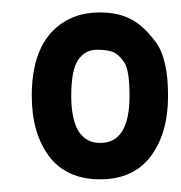

<svg xmlns="http://www.w3.org/2000/svg" viewBox="-20 -655 287 304"><path d="M138.7 -371.1Q85 -371.1 57.6 -407.7Q30.3 -444.3 30.3 -503.4Q30.3 -596.2 90.8 -625.5Q111.3 -635.3 138.7 -635.3Q166 -635.3 186.3 -625.2Q206.5 -615.2 226.3 -588.9Q246.1 -562.5 246.1 -503.4Q246.1 -444.3 218.8 -407.7Q191.4 -371.1 138.7 -371.1ZM92.8 -503.4Q92.8 -428.7 138.9 -428.7Q185.1 -428.7 185.1 -503.4Q185.1 -544.4 176.5 -556.6Q168 -568.8 159.4 -572.5Q150.9 -576.2 133.1 -576.2Q115.2 -576.2 104 -560.5Q92.8 -544.9 92.8 -503.4Z"/></svg>

Font: Keraleeyam
Style: Regular
Weight: 400
Designer: Hussain K. H.
Foundry: Swathanthra Malayalam Computing(SMC) http://smc.org.in
Version: Version 3.0.0+20221109